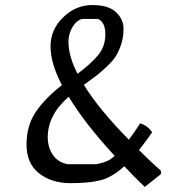

<svg xmlns="http://www.w3.org/2000/svg" viewBox="-20 -710 730 760"><path d="M312 -374Q371 -278 490 -157Q516 -192 535 -222Q564 -212 578 -192L582 -186Q553 -144 530 -116Q574 -72 617 -34V-21L553 30Q508 -13 472 -52Q425 -9 380 3Q335 15 259.5 15Q184 15 134.5 -24Q85 -63 85 -138Q85 -213 122 -267.5Q159 -322 225 -373Q180 -460 180 -526.5Q180 -593 230 -641.5Q280 -690 345 -690Q410 -690 439.5 -661.5Q469 -633 469 -597Q469 -561 459 -532.5Q449 -504 437.5 -486Q426 -468 399.5 -443.5Q373 -419 359.5 -409Q346 -399 312 -374ZM169 -167Q169 -126 189.5 -96.5Q210 -67 248 -60H361Q363 -60 370 -62Q377 -64 380 -64.5Q383 -65 389.5 -67Q396 -69 400.5 -71Q405 -73 411 -76Q418 -79 434 -93Q315 -222 252 -327Q169 -255 169 -167ZM251 -545Q251 -487 287 -418Q342 -459 369.5 -493Q397 -527 397 -574.5Q397 -622 368 -635H304Q280 -627 265.5 -600.5Q251 -574 251 -545Z"/></svg>

Font: Kotta One
Style: Regular
Weight: 400
Designer: Ania Kruk
Foundry: Ania Kruk
Version: Version 1.001